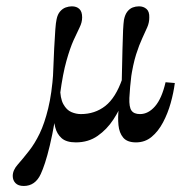

<svg xmlns="http://www.w3.org/2000/svg" viewBox="-20 -447 610 618"><path d="M211.3 -426.6Q226.6 -426.6 235.5 -418.1Q244.4 -409.7 244.4 -391.1Q244.4 -375 236.3 -358.9Q228.2 -342.7 216.9 -317.7Q205.6 -292.7 194 -251.6Q182.3 -210.5 173.4 -144.4L150 -188.7Q152.4 -251.6 154.4 -291.1Q156.5 -330.6 158.1 -352.4Q159.7 -374.2 162.1 -384.7Q165.3 -400.8 173.4 -410.1Q181.5 -419.4 191.5 -423Q201.6 -426.6 211.3 -426.6ZM21 119.4Q21 100.8 37.1 82.7Q53.2 64.5 73.4 38.7Q91.9 15.3 107.7 -17.3Q123.4 -50 135.1 -98Q146.8 -146 151.6 -214.5L178.2 -212.9Q176.6 -201.6 175.4 -189.5Q174.2 -177.4 172.6 -167.7Q164.5 -105.6 156.5 -58.9Q148.4 -12.1 140.3 21.4Q132.3 54.8 125 77Q117.7 99.2 111.3 112.9Q102.4 132.3 88.7 141.9Q75 151.6 56.5 151.6Q38.7 151.6 29.8 142.3Q21 133.1 21 119.4ZM181.5 -240.3 173.4 -167.7Q173.4 -130.6 183.9 -111.7Q194.4 -92.7 209.7 -86.3Q225 -79.8 240.3 -79.8Q285.5 -79.8 319 -106Q352.4 -132.3 373.4 -192.7L395.2 -179.8Q390.3 -157.3 377.8 -125.4Q365.3 -93.5 344.8 -62.1Q324.2 -30.6 294.4 -9.7Q264.5 11.3 224.2 11.3Q193.5 11.3 178.2 -2.4Q162.9 -16.1 157.7 -37.5Q152.4 -58.9 152.8 -82.3Q153.2 -105.6 153.2 -125L155.6 -240.3ZM427.4 -426.6Q441.9 -426.6 451.6 -418.1Q461.3 -409.7 460.5 -390.3Q460.5 -374.2 454 -359.3Q447.6 -344.4 437.9 -323.8Q428.2 -303.2 418.1 -271.8Q408.1 -240.3 400.8 -191.1L371.8 -181.5Q373.4 -247.6 374.2 -287.9Q375 -328.2 376.2 -350.4Q377.4 -372.6 379 -383.1Q382.3 -400 389.9 -409.7Q397.6 -419.4 407.3 -423Q416.9 -426.6 427.4 -426.6ZM377.4 -233.1 404 -215.3Q397.6 -161.3 396.4 -131.9Q395.2 -102.4 403.2 -91.1Q411.3 -79.8 430.6 -79.8Q457.3 -79.8 479 -104.8Q500.8 -129.8 512.9 -182.3L542.7 -179.8Q538.7 -148.4 529.4 -115.3Q520.2 -82.3 504.8 -53.2Q489.5 -24.2 468.1 -6.5Q446.8 11.3 417.7 11.3Q389.5 11.3 376.6 -4Q363.7 -19.4 361.3 -44.4Q358.9 -69.4 362.1 -96.8Z"/></svg>

Font: Playfair 5pt SemiExpanded Light
Style: Regular
Weight: 400
Version: Version 2.203